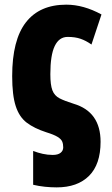

<svg xmlns="http://www.w3.org/2000/svg" viewBox="-20 -583 479 823"><path d="M223.1 220.2Q197.8 220.2 172.1 217.5Q146.5 214.8 122.1 209V64Q142.1 71.8 163.1 76.4Q184.1 81.1 206.1 81.1Q228.5 81.1 239.7 72Q251 63 251 48.8Q251 34.2 246.6 23.7Q242.2 13.2 226.8 3.7Q211.4 -5.9 178.2 -16.1Q127 -32.7 94.7 -57.1Q62.5 -81.5 47.4 -128.2Q32.2 -174.8 32.2 -256.8Q32.2 -411.6 91.1 -487.3Q149.9 -563 264.2 -563Q337.9 -563 415 -521L372.1 -392.1Q348.6 -408.7 325.4 -416.7Q302.2 -424.8 270 -424.8Q233.4 -424.8 214.6 -385.7Q195.8 -346.7 195.8 -265.1Q195.8 -218.8 204.6 -195.8Q213.4 -172.9 235.1 -161.6Q256.8 -150.4 295.9 -138.2Q411.1 -104 411.1 24.9Q411.1 121.6 361.6 170.9Q312 220.2 223.1 220.2Z"/></svg>

Font: Open Sans Condensed ExtraBold
Style: Regular
Weight: 800
Width: 3
Designer: Monotype Design Team
Foundry: Monotype Imaging Inc.
Version: Version 3.000; ttfautohint (v1.8.4)